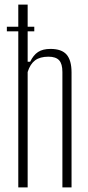

<svg xmlns="http://www.w3.org/2000/svg" viewBox="-20 -820 385 840"><path d="M60 0V-683H10V-703H60V-800H101V-703H130V-683H101V-550H112Q126 -579 146.5 -592.5Q167 -606 201 -606Q250 -606 271.5 -581Q293 -556 293 -503V0H253V-505Q253 -541 238.5 -556.5Q224 -572 192 -572Q155 -572 133.5 -556Q112 -540 101 -505V0Z"/></svg>

Font: Big Shoulders Text Thin
Style: Regular
Weight: 100
Designer: Patric King
Foundry: XO Type Co
Version: Version 1.000; ttfautohint (v1.8.2)